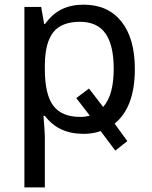

<svg xmlns="http://www.w3.org/2000/svg" viewBox="-20 -566 655 826"><path d="M324.2 -472.2Q244.6 -472.2 209.2 -427.2Q173.8 -382.3 172.9 -286.1V-269Q172.9 -160.2 209 -111.6Q245.1 -63 326.2 -63Q347.7 -63 366.2 -68.8L308.1 -144L362.8 -185.1L423.8 -106Q469.2 -156.2 469.2 -270Q469.2 -371.6 433.8 -421.9Q398.4 -472.2 324.2 -472.2ZM338.9 9.8Q231 9.8 172.9 -67.9H167Q172.9 4.4 172.9 20V240.2H85V-536.1H157.2L169.9 -462.9H173.8Q205.1 -506.3 245.6 -526.1Q286.1 -545.9 339.8 -545.9Q444.3 -545.9 502.2 -473.4Q560.1 -400.9 560.1 -269Q560.1 -104.5 473.1 -34.2L527.8 41L476.1 82L413.1 -2Q379.9 9.8 338.9 9.8Z"/></svg>

Font: NotoSans
Style: Regular
Weight: 400
Designer: Monotype Design team
Foundry: Monotype Imaging Inc.
Version: Version 1.04; ttfautohint (v1.4.1)